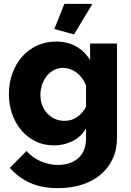

<svg xmlns="http://www.w3.org/2000/svg" viewBox="-20 -750 680 993"><path d="M363 -572 261 -600 313 -730H458ZM259 2Q207 2 164 -19Q121 -40 90.5 -76Q60 -112 43 -160Q26 -208 26 -263Q26 -321 44 -370.5Q62 -420 94 -456.5Q126 -493 171 -514Q216 -535 270 -535Q330 -535 374.5 -509.5Q419 -484 446 -439V-525H585V-36Q585 24 562.5 72Q540 120 500 153.5Q460 187 404 205Q348 223 281 223Q196 223 136 196Q76 169 31 118L117 31Q146 64 189 83.5Q232 103 281 103Q310 103 336 95Q362 87 382 70.5Q402 54 413.5 27.5Q425 1 425 -36V-87Q401 -43 356 -20.5Q311 2 259 2ZM314 -125Q351 -125 380 -145.5Q409 -166 425 -198V-308Q409 -350 376 -374.5Q343 -399 306 -399Q280 -399 258.5 -387.5Q237 -376 221.5 -356.5Q206 -337 197.5 -311.5Q189 -286 189 -259Q189 -230 198.5 -205.5Q208 -181 225 -163Q242 -145 264.5 -135Q287 -125 314 -125Z"/></svg>

Font: Oxford Sans
Style: Regular
Weight: 800
Designer: Matt McInerney, Pablo Impallari, Rodrigo Fuenzalida
Foundry: Matt McInerney, Pablo Impallari, Rodrigo Fuenzalida
Version: Version 3.000g; ttfautohint (v1.5) -l 8 -r 28 -G 28 -x 14 -D